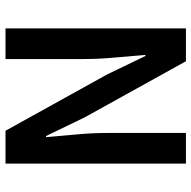

<svg xmlns="http://www.w3.org/2000/svg" viewBox="-19 -675 694 696"><g transform="rotate(-90 328.0 -327.0)"><path d="M83 0V-654H202L406 -286L473 -147H477Q473 -198 467.5 -256.5Q462 -315 462 -370V-654H573V0H454L250 -368L183 -507H179Q183 -455 188.5 -398Q194 -341 194 -286V0Z"/></g></svg>

Font: Giro Semibold
Style: Regular
Weight: 600
Designer: Paul D. Hunt
Foundry: Adobe Systems Incorporated
Version: Version 1.000;PS 1.0;hotconv 1.0.88;makeotf.lib2.5.647800